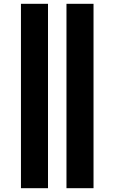

<svg xmlns="http://www.w3.org/2000/svg" viewBox="-20 -803 601 1008"><path d="M90 185V-783H232V185ZM329 185V-783H471V185Z"/></svg>

Font: Ubuntu Sans ExtraBold
Style: Regular
Weight: 800
Designer: Dalton Maag Ltd
Foundry: Dalton Maag Ltd
Version: Version 1.006; ttfautohint (v1.8.4.7-5d5b)